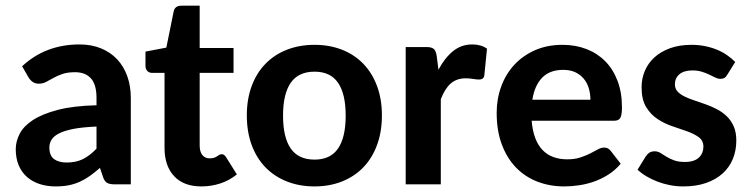

<svg xmlns="http://www.w3.org/2000/svg" viewBox="-20 -651 2645 678"><path d="M385.3 0Q367.7 0 358.4 -5.1Q349.1 -10.3 343.8 -25.9L333 -58.1Q314.5 -42 297.4 -29.8Q280.3 -17.6 262 -9.3Q243.7 -1 222.9 3.2Q202.1 7.3 176.8 7.3Q145.5 7.3 119.6 -1.2Q93.8 -9.8 75 -26.4Q56.2 -43 45.9 -67.6Q35.6 -92.3 35.6 -124.5Q35.6 -151.4 49.3 -178.2Q63 -205.1 95.9 -226.8Q128.9 -248.5 183.8 -262.9Q238.8 -277.3 320.8 -279.3V-305.2Q320.8 -352.1 301.3 -374Q281.7 -396 245.1 -396Q217.8 -396 200 -389.6Q182.1 -383.3 168.5 -375.7Q154.8 -368.2 143.1 -361.8Q131.3 -355.5 116.7 -355.5Q104 -355.5 95 -362.1Q85.9 -368.7 80.6 -377.9L58.1 -417Q100.1 -456.1 150.9 -475.1Q201.7 -494.1 260.7 -494.1Q303.2 -494.1 336.9 -480.2Q370.6 -466.3 394 -441.2Q417.5 -416 429.7 -381.3Q441.9 -346.7 441.9 -305.2V0ZM215.3 -77.1Q248.5 -77.1 272.7 -89.1Q296.9 -101.1 320.8 -126V-204.1Q272.5 -202.1 240.5 -196Q208.5 -189.9 189.5 -180.4Q170.4 -170.9 162.4 -158.2Q154.3 -145.5 154.3 -130.9Q154.3 -101.6 170.7 -89.4Q187 -77.1 215.3 -77.1Z M691.4 7.3Q628.4 7.3 594.7 -29.1Q561 -65.4 561 -128.9V-393.6H517.1Q507.3 -393.6 500.5 -400.1Q493.7 -406.7 493.7 -419.4V-468.8L567.4 -482.9L593.3 -610.8Q597.7 -630.9 620.6 -630.9H685.1V-481.4H804.7V-393.6H685.1V-137.2Q685.1 -115.7 694.3 -103.8Q703.6 -91.8 720.7 -91.8Q730 -91.8 736.1 -94Q742.2 -96.2 746.6 -99.1Q751 -102.1 754.6 -104.2Q758.3 -106.4 762.7 -106.4Q768.1 -106.4 771.5 -103.8Q774.9 -101.1 778.8 -95.2L816.4 -35.2Q791 -14.2 758.5 -3.4Q726.1 7.3 691.4 7.3Z M1090.8 -492.7Q1144 -492.7 1188 -475.3Q1231.9 -458 1263.2 -425.5Q1294.4 -393.1 1311.5 -346.9Q1328.6 -300.8 1328.6 -243.7Q1328.6 -185.5 1311.5 -139.2Q1294.4 -92.8 1263.2 -60.3Q1231.9 -27.8 1188 -10.3Q1144 7.3 1090.8 7.3Q1037.1 7.3 992.9 -10.3Q948.7 -27.8 917.2 -60.3Q885.7 -92.8 868.7 -139.2Q851.6 -185.5 851.6 -243.7Q851.6 -300.8 868.7 -346.9Q885.7 -393.1 917.2 -425.5Q948.7 -458 992.9 -475.3Q1037.1 -492.7 1090.8 -492.7ZM1090.8 -87.4Q1147 -87.4 1173.8 -126.7Q1200.7 -166 1200.7 -242.7Q1200.7 -319.3 1173.8 -358.6Q1147 -397.9 1090.8 -397.9Q1033.7 -397.9 1006.6 -358.6Q979.5 -319.3 979.5 -242.7Q979.5 -166 1006.6 -126.7Q1033.7 -87.4 1090.8 -87.4Z M1412.6 0V-484.9H1485.4Q1504.4 -484.9 1512 -478Q1519.5 -471.2 1522 -454.1L1528.3 -404.8Q1550.3 -446.3 1579.6 -470.2Q1608.9 -494.1 1647.5 -494.1Q1679.2 -494.1 1699.7 -479L1690.4 -386.2Q1689.5 -377.4 1684.6 -373.8Q1679.7 -370.1 1671.4 -370.1Q1664.1 -370.1 1650.4 -372.3Q1636.7 -374.5 1625 -374.5Q1607.9 -374.5 1594.5 -369.6Q1581.1 -364.7 1570.6 -355.2Q1560.1 -345.7 1551.8 -332Q1543.5 -318.4 1536.6 -300.8V0Z M1966.3 -492.7Q2012.2 -492.7 2050.8 -477.8Q2089.4 -462.9 2117.2 -434.8Q2145 -406.7 2160.6 -365.7Q2176.3 -324.7 2176.3 -272Q2176.3 -257.8 2174.8 -248.8Q2173.3 -239.7 2170.2 -234.4Q2167 -229 2161.4 -226.8Q2155.8 -224.6 2147.5 -224.6H1857.4Q1860.4 -189.5 1870.1 -163.6Q1879.9 -137.7 1896 -121.1Q1912.1 -104.5 1934.1 -96.4Q1956.1 -88.4 1982.9 -88.4Q2009.8 -88.4 2029.5 -95Q2049.3 -101.6 2064.2 -109.1Q2079.1 -116.7 2090.8 -123.3Q2102.5 -129.9 2113.8 -129.9Q2127.4 -129.9 2136.2 -118.7L2171.9 -72.8Q2151.9 -49.3 2127.4 -33.9Q2103 -18.6 2076.9 -9.5Q2050.8 -0.5 2023.9 3.4Q1997.1 7.3 1972.2 7.3Q1921.9 7.3 1878.4 -9.3Q1835 -25.9 1802.7 -58.8Q1770.5 -91.8 1752.2 -140.4Q1733.9 -189 1733.9 -252.9Q1733.9 -302.2 1750 -345.9Q1766.1 -389.6 1796.1 -422.1Q1826.2 -454.6 1869.1 -473.6Q1912.1 -492.7 1966.3 -492.7ZM1968.8 -404.3Q1921.4 -404.3 1894.5 -376.7Q1867.7 -349.1 1859.9 -298.8H2064.9Q2064.9 -319.8 2059.3 -338.9Q2053.7 -357.9 2041.7 -372.6Q2029.8 -387.2 2011.7 -395.8Q1993.7 -404.3 1968.8 -404.3Z M2548.3 -387.2Q2543.5 -378.9 2537.8 -375.7Q2532.2 -372.6 2523.9 -372.6Q2515.1 -372.6 2505.6 -377.2Q2496.1 -381.8 2484.6 -387.5Q2473.1 -393.1 2458.5 -397.7Q2443.8 -402.3 2424.8 -402.3Q2395.5 -402.3 2379.4 -388.9Q2363.3 -375.5 2363.3 -353Q2363.3 -337.9 2372.6 -327.9Q2381.8 -317.9 2397.2 -310.3Q2412.6 -302.7 2431.9 -296.4Q2451.2 -290 2471.7 -282.7Q2492.2 -275.4 2511.5 -265.4Q2530.8 -255.4 2546.1 -240.7Q2561.5 -226.1 2570.8 -205.1Q2580.1 -184.1 2580.1 -154.8Q2580.1 -119.6 2567.9 -89.8Q2555.7 -60.1 2532 -38.6Q2508.3 -17.1 2473.4 -4.9Q2438.5 7.3 2392.6 7.3Q2369.1 7.3 2346.2 2.9Q2323.2 -1.5 2302.2 -9.5Q2281.2 -17.6 2262.9 -28.3Q2244.6 -39.1 2231.4 -51.8L2260.3 -98.6Q2265.6 -106.9 2272.9 -111.8Q2280.3 -116.7 2292 -116.7Q2302.7 -116.7 2312.3 -110.8Q2321.8 -105 2333 -97.9Q2344.2 -90.8 2359.9 -85Q2375.5 -79.1 2398.9 -79.1Q2416.5 -79.1 2429 -83.5Q2441.4 -87.9 2449 -95.5Q2456.5 -103 2460.2 -112.8Q2463.9 -122.6 2463.9 -132.8Q2463.9 -154.3 2447.8 -166.3Q2431.6 -178.2 2407.2 -187Q2382.8 -195.8 2354.7 -205.1Q2326.7 -214.4 2302.2 -230.5Q2277.8 -246.6 2261.7 -272.9Q2245.6 -299.3 2245.6 -342.8Q2245.6 -373 2256.8 -400.1Q2268.1 -427.2 2290.3 -447.8Q2312.5 -468.3 2345.5 -480.5Q2378.4 -492.7 2422.4 -492.7Q2446.3 -492.7 2468.8 -488.3Q2491.2 -483.9 2511 -475.8Q2530.8 -467.8 2547.1 -456.5Q2563.5 -445.3 2576.2 -432.1Z"/></svg>

Font: Carlito
Style: Bold
Weight: 700
Designer: Lukasz Dziedzic
Foundry: tyPoland Lukasz Dziedzic
Version: Version 1.104